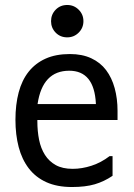

<svg xmlns="http://www.w3.org/2000/svg" viewBox="-20 -754 540 771"><path d="M131 -336H365V-339Q358 -470 258 -470Q151 -470 131 -337ZM261 -537Q310 -537 346.5 -520Q383 -503 406 -472.5Q429 -442 440.5 -400Q452 -358 452 -309V-272H130V-267Q130 -227 137 -192.5Q144 -158 160.5 -132Q177 -106 204 -91Q231 -76 272 -76Q309 -76 347.5 -88.5Q386 -101 420 -127H432V-48Q398 -25 360.5 -14Q323 -3 269 -3Q209 -3 166 -22.5Q123 -42 95.5 -78Q68 -114 55 -163.5Q42 -213 42 -273Q42 -334 55 -383Q68 -432 95 -466Q122 -500 163 -518.5Q204 -537 261 -537ZM250 -734Q277 -734 296 -715Q315 -696 315 -669Q315 -642 296 -623Q277 -604 250 -604Q222 -604 203.5 -623Q185 -642 185 -669Q185 -696 203.5 -715Q222 -734 250 -734Z"/></svg>

Font: D2Coding
Style: Regular
Weight: 400
Monospace: yes
Designer: Yong-Rak Park; Jeong-Hwan Yoon; Sang-Min Lee;
Foundry: NHN Corporation
Version: Version 1.3.2; Build 20180524